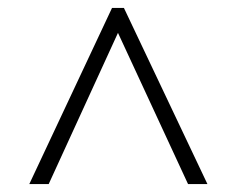

<svg xmlns="http://www.w3.org/2000/svg" viewBox="-20 -734 599 485"><path d="M54 -269 263 -714H293L504 -269H455L278 -651L103 -269Z"/></svg>

Font: Noto Serif Gujarati Light
Style: Regular
Weight: 300
Version: Version 2.102